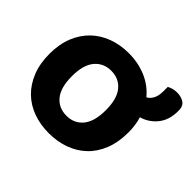

<svg xmlns="http://www.w3.org/2000/svg" viewBox="-154 -866 1090 1090"><g transform="rotate(45 391.0 -321.5)"><path d="M668 -304Q668 -226 644 -165.5Q620 -105 577.5 -64.5Q535 -24 477 -3Q419 18 351 18Q283 18 225 -3Q167 -24 125 -65Q83 -106 59 -166Q35 -226 35 -304Q35 -382 59.5 -442Q84 -502 126.5 -542.5Q169 -583 226.5 -604Q284 -625 351 -625Q427 -625 491 -598Q555 -571 599 -518Q619 -529 631 -551.5Q643 -574 643 -612V-646Q657 -653 670.5 -657Q684 -661 704 -661Q736 -661 759 -646Q782 -631 782 -595V-589Q782 -519 745.5 -473.5Q709 -428 653 -412Q668 -364 668 -304ZM488 -304Q488 -394 451 -439Q414 -484 351 -484Q290 -484 252.5 -439.5Q215 -395 215 -304Q215 -213 252 -168Q289 -123 352 -123Q414 -123 451 -168Q488 -213 488 -304Z"/></g></svg>

Font: Baloo Bhaina 2 ExtraBold
Style: Regular
Weight: 800
Designer: Yesha Goshar, Manish Minz, Shuchita Grover and Ek Type
Foundry: Ek Type
Version: Version 1.640;hotconv 1.0.111;makeotfexe 2.5.65597; ttfautoh